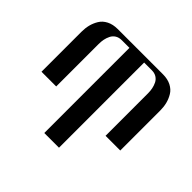

<svg xmlns="http://www.w3.org/2000/svg" viewBox="-168 -653 1068 1068"><g transform="rotate(45 366.0 -119.0)"><path d="M675.8 0H560.1V-334Q560.1 -353.5 556.6 -370.6Q553.2 -387.7 545.2 -404.1Q537.1 -420.4 521.5 -430.2Q505.9 -439.9 483.9 -439.9H423.8V230H308.1V-439.9H248Q226.1 -439.9 210.4 -430.2Q194.8 -420.4 186.8 -404.1Q178.7 -387.7 175.3 -370.6Q171.9 -353.5 171.9 -334V0H56.2V-314.9Q56.2 -343.3 62.5 -368.4Q68.8 -393.6 82.8 -416.7Q96.7 -439.9 123.8 -453.9Q150.9 -467.8 188 -467.8H543.9Q581.1 -467.8 608.2 -453.9Q635.3 -439.9 649.2 -416.7Q663.1 -393.6 669.4 -368.4Q675.8 -343.3 675.8 -314.9Z"/></g></svg>

Font: Flanker Steampunk
Style: Bold
Weight: 700
Designer: Alexey Kryukov, Leonardo Di Lena
Foundry: Alexey Kryukov, Leonardo Di Lena
Version: 1.210